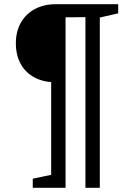

<svg xmlns="http://www.w3.org/2000/svg" viewBox="-20 -718 639 908"><path d="M135 170V127L235 106L222 124V-348L242 -329Q186 -329 143.5 -351.5Q101 -374 78 -415.5Q55 -457 55 -514Q55 -569 78.5 -610.5Q102 -652 144.5 -675Q187 -698 243 -698H539V-655L439 -632L452 -651V170H384V-657L399 -637L276 -636L290 -658V170Z"/></svg>

Font: Bitter Thin
Style: Regular
Weight: 400
Version: Version 3.021